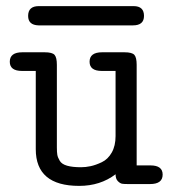

<svg xmlns="http://www.w3.org/2000/svg" viewBox="-20 -602 565 628"><path d="M72 -550Q72 -582 107 -582H417Q451 -582 451 -550Q451 -519 415 -519H106Q72 -520 72 -550ZM12 -400Q12 -431 53 -431H126Q151 -431 158.5 -422.5Q166 -414 166 -390V-120Q166 -104 167.5 -95.5Q169 -87 175.5 -76Q182 -65 199.5 -60Q217 -55 245 -55Q260 -55 276.5 -58.5Q293 -62 313 -71.5Q333 -81 345.5 -103Q358 -125 358 -157V-370H313Q273 -370 273 -400Q273 -431 314 -431H387Q412 -431 419.5 -422.5Q427 -414 427 -390V-61H472Q512 -61 512 -31Q512 0 471 0H398Q386 0 379.5 -1Q373 -2 365.5 -9.5Q358 -17 358 -32Q308 6 239 6Q97 6 97 -114V-370H52Q12 -370 12 -400Z"/></svg>

Font: CMU Typewriter Text
Style: Regular
Weight: 500
Monospace: yes
Version: Version 0.7.0